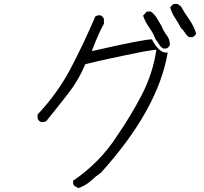

<svg xmlns="http://www.w3.org/2000/svg" viewBox="-20 -867 1040 981"><path d="M829 -619H814Q800 -628 792.5 -641Q785 -654 775 -666Q764 -696 743 -725.5Q722 -755 711 -787L730 -808H751Q770 -794 782 -773L806 -733Q816 -707 832 -686.5Q848 -666 848 -638Q842 -623 829 -619ZM380 94 359 82Q353 74 353 57Q492 -38 579 -174Q648 -274 704.5 -382.5Q761 -491 779 -613Q770 -613 716 -604Q524 -566 416 -539Q382 -458 328 -388.5Q274 -319 217 -249Q208 -243 192 -243Q177 -247 172 -263V-282Q275 -391 342.5 -520Q410 -649 467 -783Q476 -789 492 -789Q506 -784 511 -770V-745Q488 -707 449 -607H455Q713 -666 756 -666Q792 -598 829 -598L837 -599Q788 -308 496 15Q467 35 441 60Q412 84 380 94ZM962 -677H947Q934 -685 925.5 -699Q917 -713 904 -725Q891 -751 874.5 -775Q858 -799 850 -828Q855 -841 870 -847H887L904 -835Q923 -801 946.5 -768Q970 -735 982 -696Q977 -682 962 -677Z"/></svg>

Font: Yozai
Style: Regular
Weight: 400
Designer: LXGW / Y.OzVox
Foundry: LXGW / Y.OzVox
Version: Version 0.861;October 22, 2024